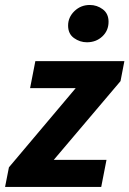

<svg xmlns="http://www.w3.org/2000/svg" viewBox="-30 -737 510 757"><path d="M-10 0 5.2 -77.3 268.4 -389.4H88.6L109.4 -496.1H460.4L445.2 -417.2L182 -106.7H389.9L369.1 0ZM312.6 -570.3Q285 -570.3 261.7 -587Q238.5 -603.6 238.5 -636.2Q238.5 -669.1 263.6 -693.3Q288.7 -717.4 323.9 -717.4Q352.4 -717.4 375.2 -700.4Q398 -683.3 398 -651.2Q398 -616.2 373.4 -593.3Q348.9 -570.3 312.6 -570.3Z"/></svg>

Font: Source Sans 3
Style: Italic
Weight: 200
Italic angle: -11°
Designer: Paul D. Hunt
Foundry: Adobe
Version: Version 3.046;hotconv 1.0.118;makeotfexe 2.5.65603